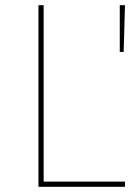

<svg xmlns="http://www.w3.org/2000/svg" viewBox="-20 -719 531 739"><path d="M128 -699V0H461V-20H148V-699ZM441 -699V-519H456L461 -699Z"/></svg>

Font: Montserrat Thin
Style: Regular
Weight: 250
Designer: Julieta Ulanovsky
Foundry: Julieta Ulanovsky
Version: Version 4.000